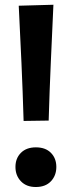

<svg xmlns="http://www.w3.org/2000/svg" viewBox="-20 -756 295 789"><path d="M77 -259Q73.5 -379 68.2 -497.2Q63 -615.5 57 -732.5L199.5 -736.5Q194 -619 188.8 -499.8Q183.5 -380.5 180 -260.5ZM127 12.5Q88.5 12.5 66 -11Q43.5 -34.5 43.5 -70Q43.5 -105.5 66 -128Q88.5 -150.5 127.5 -150.5Q167 -150.5 189.2 -128Q211.5 -105.5 211.5 -70Q211.5 -34.5 189.2 -11Q167 12.5 127 12.5Z"/></svg>

Font: Heraclito SemiBold
Style: Regular
Weight: 600
Designer: Kostas Bartsokas (font) & Cristiano Sobral (main changes)
Foundry: Kostas Bartsokas (font) & Cristiano Sobral (main changes)
Version: Version 1.00;July 8, 2020;FontCreator 13.0.0.2655 64-bit